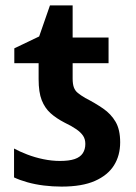

<svg xmlns="http://www.w3.org/2000/svg" viewBox="-20 -681 502 711"><path d="M208 10Q175 10 142.5 6Q110 2 81.5 -6Q53 -14 32 -24V-131Q52 -120 80.5 -109Q109 -98 140.5 -91.5Q172 -85 202 -85Q236 -85 256.5 -92Q277 -99 286.5 -113.5Q296 -128 296 -148Q296 -166 287.5 -178.5Q279 -191 262.5 -202.5Q246 -214 219 -227Q188 -243 167 -262Q146 -281 134.5 -310Q123 -339 123 -388V-447H33V-502L125 -546L165 -661H249V-542H382V-447H249V-390Q249 -370 253.5 -357.5Q258 -345 268.5 -336.5Q279 -328 296 -318Q333 -299 362 -279Q391 -259 408 -230Q425 -201 425 -154Q425 -105 402 -68.5Q379 -32 331.5 -11Q284 10 208 10Z"/></svg>

Font: Noto Sans Display SemiBold
Style: Regular
Weight: 600
Designer: Monotype Design Team
Foundry: Monotype Imaging Inc.
Version: Version 2.003